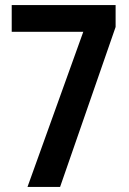

<svg xmlns="http://www.w3.org/2000/svg" viewBox="-20 -734 506 754"><path d="M307 -609H26V-714H434V-628L216 0H88Z"/></svg>

Font: Noto Sans Gurmukhi Condensed SemiBold
Style: Regular
Weight: 600
Width: 3
Designer: Jelle Bosma - Monotype Design Team
Foundry: Monotype Imaging Inc.
Version: Version 2.004; ttfautohint (v1.8.4.7-5d5b)